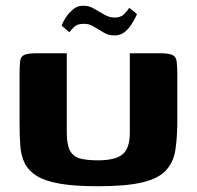

<svg xmlns="http://www.w3.org/2000/svg" viewBox="-20 -645 684 667"><path d="M596 -228Q596 -169 589.5 -125.5Q583 -82 557 -53.5Q531 -25 475 -11.5Q419 2 320 2Q239 2 187.5 -7Q136 -16 107.5 -34Q79 -52 66 -78Q53 -104 50.5 -139Q48 -174 48 -217V-386Q48 -417 50 -433Q52 -449 65 -454.5Q78 -460 109 -460H212V-185Q212 -143 223 -122Q234 -101 258 -94.5Q282 -88 320 -88Q381 -88 406 -109Q431 -130 431 -184V-460H533Q565 -460 578 -454.5Q591 -449 593.5 -433Q596 -417 596 -386ZM379 -522Q359 -521 341 -531.5Q323 -542 305 -553Q287 -564 267 -562Q248 -562 236.5 -550.5Q225 -539 221 -533L194 -556Q194 -557 199 -567.5Q204 -578 213.5 -591Q223 -604 236.5 -614.5Q250 -625 267 -625Q287 -626 305.5 -615.5Q324 -605 342 -594.5Q360 -584 378 -584Q400 -584 412 -596.5Q424 -609 429 -618L456 -596Q456 -596 450.5 -584.5Q445 -573 435.5 -558.5Q426 -544 412 -533Q398 -522 379 -522Z"/></svg>

Font: Genos
Style: Bold
Weight: 700
Designer: Robert E. Leuschke
Foundry: Robert E. Leuschke
Version: Version 1.010